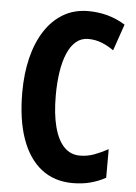

<svg xmlns="http://www.w3.org/2000/svg" viewBox="-53 -765 578 816"><g transform="rotate(5 236.0 -357.0)"><path d="M301 -606Q271 -606 249 -587.5Q227 -569 212.5 -535Q198 -501 191 -455Q184 -409 184 -355Q184 -276 198.5 -221Q213 -166 240.5 -137.5Q268 -109 308 -109Q340 -109 369.5 -120Q399 -131 428 -147V-25Q397 -8 362.5 1Q328 10 288 10Q209 10 154 -33Q99 -76 70 -157.5Q41 -239 41 -356Q41 -436 57.5 -503Q74 -570 106 -619.5Q138 -669 184.5 -696.5Q231 -724 291 -724Q333 -724 372.5 -713.5Q412 -703 449 -680L410 -567Q385 -585 358 -595.5Q331 -606 301 -606Z"/></g></svg>

Font: Noto Sans Display ExtraCondensed
Style: Bold
Weight: 700
Width: 2
Designer: Monotype Design Team
Foundry: Monotype Imaging Inc.
Version: Version 2.003